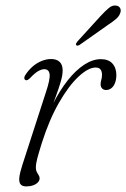

<svg xmlns="http://www.w3.org/2000/svg" viewBox="-20 -660 453 688"><path d="M71.5 -373Q67.5 -375 67 -379.5Q66.5 -384 70 -390Q81 -407.5 96 -420.8Q111 -434 128.5 -441.2Q146 -448.5 163 -448.5Q183 -448.5 193.8 -438.2Q204.5 -428 204.5 -407.5Q204.5 -390.5 197.5 -366.8Q190.5 -343 179.8 -313.8Q169 -284.5 156.8 -250.5Q144.5 -216.5 133.5 -178L125.5 -178.5Q144 -236.5 168.8 -285.8Q193.5 -335 222.2 -371.5Q251 -408 281.5 -428Q312 -448 341.5 -448Q369 -448 383 -432.2Q397 -416.5 397 -390Q396.5 -373.5 391.8 -361.8Q387 -350 378.8 -343.8Q370.5 -337.5 360.5 -337.5Q351 -337.5 345.8 -343.2Q340.5 -349 340.5 -357.5Q340.5 -366 343 -374Q345.5 -382 345.5 -392Q345.5 -404 340.2 -411Q335 -418 322.5 -418Q296.5 -418 261.5 -385.5Q226.5 -353 191.5 -292.2Q156.5 -231.5 129.5 -146.5Q118.5 -111 113.5 -92Q108.5 -73 108.5 -59Q108.5 -50 111.8 -43.8Q115 -37.5 118.5 -32.2Q122 -27 122 -21Q122 -13 115.5 -6.2Q109 0.5 98.2 4.2Q87.5 8 74 8Q60 8 53.8 0.5Q47.5 -7 49.2 -23.8Q51 -40.5 60 -68.5L145 -331Q160 -376 157.8 -394Q155.5 -412 138.5 -412Q129 -412 117 -405.2Q105 -398.5 88 -380.5Q83 -375.5 79 -373.5Q75 -371.5 71.5 -373ZM339.5 -601.5Q357 -620.5 369.8 -631.2Q382.5 -642 396 -640Q407 -638.5 410.8 -630.2Q414.5 -622 410.5 -612.5Q406.5 -601 395.2 -591.5Q384 -582 368 -571.5L265 -499Q262 -497 258.5 -496.5Q255 -496 253 -498.5Q251 -501 252.8 -504.5Q254.5 -508 257.5 -511.5Z"/></svg>

Font: Fraunces 72pt Soft Wonky ExtraLight
Style: Italic
Weight: 250
Italic angle: -16°
Version: Version 1.000;[b76b70a41]